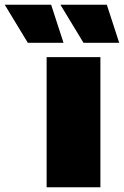

<svg xmlns="http://www.w3.org/2000/svg" viewBox="-146 -787 521 807"><path d="M50 -547H276V0H50ZM-126 -767H69L121 -607H-29ZM108 -767H303L355 -607H205Z"/></svg>

Font: CMG Sans Black
Style: Regular
Weight: 900
Designer: Julieta Ulanovsky
Foundry: Julieta Ulanovsky
Version: Version 7.200